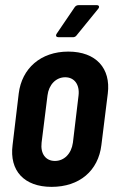

<svg xmlns="http://www.w3.org/2000/svg" viewBox="-20 -720 445 748"><path d="M208 -575H265C270 -575 276 -578 279 -583L362 -685C369 -693 366 -700 357 -700H287C281 -700 275 -698 271 -692L201 -589C195 -580 200 -575 208 -575ZM181 8C290 8 363 -55 375 -155L400 -356C412 -453 355 -519 246 -519C138 -519 65 -453 53 -356L29 -155C16 -55 74 8 181 8ZM194 -93C158 -93 137 -121 142 -164L165 -348C170 -390 198 -419 234 -419C270 -419 291 -390 286 -348L264 -164C258 -121 230 -93 194 -93Z"/></svg>

Font: Barlow Condensed SemiBold
Style: Italic
Weight: 600
Width: 3
Italic angle: -7°
Designer: Jeremy Tribby
Foundry: Tribby Type
Version: Version 1.422;hotconv 1.0.109;makeotfexe 2.5.65596